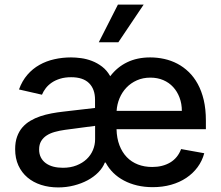

<svg xmlns="http://www.w3.org/2000/svg" viewBox="-20 -802 961 834"><path d="M643.1 11Q607.6 11 576 3.6Q544.4 -3.9 518.3 -17.8Q492.2 -31.6 472.1 -51.3Q452.1 -71 438.9 -95.9H435.4Q426.5 -73.2 407 -53.3Q387.4 -33.4 360.6 -19Q333.8 -4.6 301.1 3.7Q268.5 12.1 233 12.1Q192.8 12.1 158.6 1.1Q124.3 -9.9 99.3 -31.1Q74.2 -52.2 60 -83.1Q45.8 -114 45.8 -154.1Q45.8 -185 54.2 -208.3Q62.5 -231.5 77.2 -248.6Q92 -265.6 111.9 -277.3Q131.7 -289.1 155 -296.9Q178.3 -304.7 203.8 -309.5Q229.4 -314.3 255 -317.1L392.8 -333.1V-369Q392.8 -415.1 366.7 -440.9Q340.6 -466.6 289.1 -466.6Q262.4 -466.6 241.5 -460.2Q220.5 -453.8 204.9 -443.2Q189.3 -432.5 178.8 -418.9Q168.3 -405.2 162.3 -390.6L62.5 -413.4Q76 -450.6 98.9 -477.1Q121.8 -503.6 151.5 -520.2Q181.1 -536.9 216.1 -544.7Q251.1 -552.6 288.4 -552.6Q308.6 -552.6 332.4 -549.4Q356.2 -546.2 379.4 -537.3Q402.7 -528.4 423.7 -512.4Q444.6 -496.4 458.8 -470.9Q489 -510.7 532.5 -531.6Q576 -552.6 632.5 -552.6Q663.4 -552.6 693.4 -546Q723.4 -539.4 750.2 -525.4Q777 -511.4 799.7 -489.5Q822.4 -467.7 839.1 -437.1Q855.8 -406.6 865.1 -367.2Q874.3 -327.8 874.3 -278.4V-240.8H486.2Q487.2 -201.3 498.9 -170.8Q510.7 -140.3 530.9 -119.3Q551.1 -98.4 579.2 -87.5Q607.2 -76.7 641 -76.7Q686.4 -76.7 719.3 -96.2Q752.1 -115.8 766.7 -154.5L867.2 -136.4Q858.3 -103 838.2 -75.8Q818.2 -48.7 789.2 -29.3Q760.3 -9.9 723.4 0.5Q686.4 11 643.1 11ZM769.9 -320.3Q769.9 -351.6 759.9 -378Q750 -404.5 732.2 -423.8Q714.5 -443.2 689.3 -454Q664.1 -464.8 633.2 -464.8Q600.9 -464.8 574.6 -453.1Q548.3 -441.4 529.3 -421.5Q510.3 -401.6 499.3 -375.4Q488.3 -349.1 486.5 -320.3ZM253.2 -73.2Q286.2 -73.2 312.3 -83.5Q338.4 -93.8 356.4 -110.8Q374.3 -127.8 383.7 -150.2Q393.1 -172.6 393.1 -196.7V-255.3L261.7 -237.9Q238.6 -234.7 218.2 -229Q197.8 -223.4 182.7 -213.6Q167.6 -203.8 158.7 -188.9Q149.9 -174 149.9 -152.7Q149.9 -133.2 157.5 -118.3Q165.1 -103.3 179 -93.2Q192.8 -83.1 211.8 -78.1Q230.8 -73.2 253.2 -73.2ZM494 -618.3H409.1L492.2 -782H604Z"/></svg>

Font: Linik Sans Medium
Style: Regular
Weight: 500
Designer: Rasmus Andersson (font), Cristiano Sobral (main changes)
Foundry: rsms
Version: Version 3.018;June 1, 2022;FontCreator 14.0.0.2814 64-bit; t